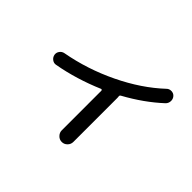

<svg xmlns="http://www.w3.org/2000/svg" viewBox="-157 -997 1313 1313"><g transform="rotate(45 500.0 -340.5)"><path d="M156.2 -297.9Q136.7 -293.9 120.1 -306.2Q103.5 -318.4 99.6 -338.9Q96.7 -358.4 108.4 -374.5Q120.1 -390.6 139.6 -394.5Q328.1 -428.7 504.4 -513.7Q680.7 -598.6 805.7 -715.8Q819.3 -729.5 840.3 -729Q861.3 -728.5 874 -713.9Q887.7 -698.2 886.7 -677.2Q885.7 -656.2 871.1 -641.6Q762.7 -541 618.2 -461.9Q609.4 -457 611.3 -447.3Q612.3 -444.3 612.3 -435.5V-8.8Q612.3 14.6 595.7 31.2Q579.1 47.9 556.2 47.9Q533.2 47.9 516.6 30.8Q500 13.7 500 -8.8V-391.6Q500 -395.5 497.1 -397.9Q494.1 -400.4 490.2 -399.4Q324.2 -328.1 156.2 -297.9Z"/></g></svg>

Font: Rounded-X Mgen+ 1mn medium
Style: Regular
Weight: 500
Designer: [Source Han Sans]
Ryoko NISHIZUKA  (kana & ideographs); Paul D. Hunt (Latin, Greek & Cyrillic); Wenlong ZHANG  (bopomofo
Version: Version 1.059.20150602